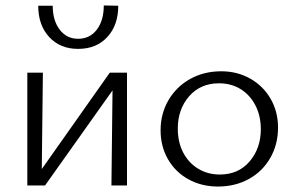

<svg xmlns="http://www.w3.org/2000/svg" viewBox="-20 -679 1082 703"><path d="M120 -658H173Q173 -604 198.5 -570.5Q224 -537 266 -537Q309 -537 334.5 -570.5Q360 -604 360 -659L413 -658Q413 -587 373 -543.5Q333 -500 266 -500Q200 -500 160 -543.5Q120 -587 120 -658ZM445 0H388L392 -348L145 0H80V-413H137L133 -60L382 -413H445Z M568 -202Q568 -263 597 -312.5Q626 -362 676.5 -390Q727 -418 790 -418Q849 -418 896.5 -391Q944 -364 971 -317Q998 -270 998 -212Q998 -150 969.5 -100.5Q941 -51 891 -23.5Q841 4 778 4Q718 4 670 -22.5Q622 -49 595 -96Q568 -143 568 -202ZM935 -206Q935 -255 915 -293.5Q895 -332 860.5 -353Q826 -374 782 -374Q714 -374 672.5 -326.5Q631 -279 631 -208Q631 -158 651 -120Q671 -82 706 -61Q741 -40 785 -40Q853 -40 894 -88Q935 -136 935 -206Z"/></svg>

Font: Isabella Sans
Style: Regular
Weight: 400
Designer: Original fonts by Christian Thalmann (Catharsis Fonts), Modifications by Cristiano Sobral
Version: Version 0.002;July 12, 2020;FontCreator 13.0.0.2655 64-bit; 